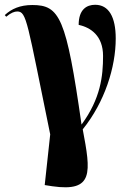

<svg xmlns="http://www.w3.org/2000/svg" viewBox="-27 -564 535 803"><path d="M192 215C366 240 353 157 319 -23C411 -137 457 -283 457 -403C457 -493 428 -544 371 -544C336 -544 302 -525 302 -460C353 -449 404 -414 404 -330C404 -246 394 -152 314 -43C250 -491 223 -543 108 -543C57 -543 21 -527 -7 -501L-1 -494C19 -511 34 -516 45 -516C85 -516 86 -474 183 -2L160 210Z"/></svg>

Font: Noto Serif Display ExtraCondensed ExtraBold
Style: Regular
Weight: 800
Width: 2
Designer: Monotype Design Team
Foundry: Monotype Imaging Inc.
Version: Version 2.009